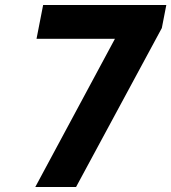

<svg xmlns="http://www.w3.org/2000/svg" viewBox="-20 -750 687 770"><path d="M153 -730 126.5 -594.5H441L121.5 0H285L629 -637.5L647 -730Z"/></svg>

Font: Monaspace Neon ExtraBold
Style: Italic
Weight: 800
Italic angle: -11°
Designer: Riley Cran & the Lettermatic Team
Foundry: Lettermatic
Version: Version 1.200 (Monaspace Neon)